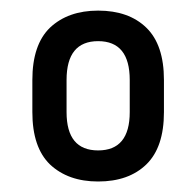

<svg xmlns="http://www.w3.org/2000/svg" viewBox="-20 -768 369 362"><path d="M74.2 -458Q41 -490.2 41 -556.6V-617.2Q41 -683.6 74.2 -715.8Q108.4 -748 165 -748Q222.7 -748 255.9 -715.8Q289.1 -683.6 289.1 -617.2V-556.6Q289.1 -490.2 255.9 -458Q222.7 -425.8 165 -425.8Q108.4 -425.8 74.2 -458ZM224.6 -556.6V-617.2Q224.6 -690.4 165 -690.4Q105.5 -690.4 105.5 -617.2V-556.6Q105.5 -484.4 165 -484.4Q224.6 -484.4 224.6 -556.6Z"/></svg>

Font: Dinish
Style: Regular
Weight: 400
Designer: Bert Driehuis
Foundry: Playbeing
Version: Version 3.006; git-39231f3c-release